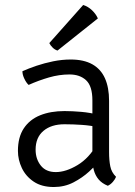

<svg xmlns="http://www.w3.org/2000/svg" viewBox="-20 -739 543 771"><path d="M52 -133Q52 -188 75.5 -223.5Q99 -259 141 -276Q183 -293 239 -293Q270.5 -293 306.8 -289.8Q343 -286.5 375 -278V-228Q345 -235 309.2 -237.5Q273.5 -240 239 -240Q186 -240 154.5 -213.5Q123 -187 123 -138Q123 -100.5 143.8 -74.2Q164.5 -48 204 -48Q244.5 -48 291.2 -76Q338 -104 370 -161L382 -95Q365 -75 337.8 -50Q310.5 -25 274.8 -6.5Q239 12 196 12Q147.5 12 115.5 -9.5Q83.5 -31 67.8 -64.2Q52 -97.5 52 -133ZM446 -29Q442.5 -19.5 433.5 -9Q424.5 1.5 413 7Q389.5 -2.5 376 -18.5Q362.5 -34.5 356.8 -55.8Q351 -77 351 -103V-336Q351 -393 326 -416.5Q301 -440 259 -440Q218 -440 176.5 -428Q135 -416 95 -398Q85.5 -406.5 77.8 -422.8Q70 -439 70 -453Q94.5 -464 126.2 -474.8Q158 -485.5 193.5 -492.8Q229 -500 264 -500Q316.5 -500 350.8 -480.8Q385 -461.5 401.5 -424.5Q418 -387.5 418 -334V-128Q418 -96 422.8 -71.5Q427.5 -47 446 -29ZM314 -719Q333.5 -713 349.5 -697.8Q365.5 -682.5 373 -665L211 -536Q200.5 -539 191.5 -547.8Q182.5 -556.5 178 -566Z"/></svg>

Font: Signika Negative Light Light
Style: Regular
Weight: 300
Version: Version 2.001